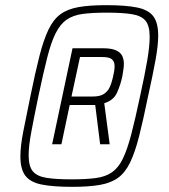

<svg xmlns="http://www.w3.org/2000/svg" viewBox="-20 -716 654 744"><path d="M260 8Q185 8 141 -1Q97 -10 78 -35.5Q59 -61 59 -110Q59 -149 70 -205.5Q81 -262 98 -344Q117 -437 133 -499.5Q149 -562 168 -601.5Q187 -641 214.5 -661Q242 -681 284.5 -688.5Q327 -696 391 -696Q467 -696 511 -687Q555 -678 574 -653Q593 -628 593 -578Q593 -540 582.5 -482.5Q572 -425 554 -344Q535 -251 519 -188Q503 -125 484 -86Q465 -47 437.5 -27Q410 -7 367 0.5Q324 8 260 8ZM182 -157 261 -529H379Q412 -529 429.5 -521Q447 -513 453.5 -499.5Q460 -486 460 -469Q460 -458 458 -445.5Q456 -433 454 -420Q447 -387 433.5 -357Q420 -327 384 -316L405 -157H368L349 -309H250L218 -157ZM257 -21Q313 -21 351 -26Q389 -31 414 -48.5Q439 -66 456 -101Q473 -136 488.5 -195Q504 -254 523 -344Q541 -426 550.5 -481.5Q560 -537 560 -573Q560 -616 544 -635.5Q528 -655 491.5 -661Q455 -667 394 -667Q338 -667 300.5 -662Q263 -657 238 -639.5Q213 -622 195.5 -587Q178 -552 163 -493Q148 -434 129 -344Q112 -262 101.5 -206Q91 -150 91 -114Q91 -72 107 -52.5Q123 -33 159.5 -27Q196 -21 257 -21ZM257 -342H340Q366 -342 381 -351Q396 -360 404 -376Q412 -392 417 -414Q420 -427 422 -438Q424 -449 424 -460Q424 -477 414 -486Q404 -495 376 -495H290Z"/></svg>

Font: Saira SemiCondensed ExtraLight
Style: Italic
Weight: 250
Width: 4
Italic angle: -12°
Designer: Hector Gatti with collaboration of the Omnibus-Type team
Foundry: Omnibus-Type
Version: Version 1.101